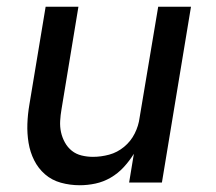

<svg xmlns="http://www.w3.org/2000/svg" viewBox="-20 -540 640 568"><path d="M216 8Q187 8 160 0.5Q133 -7 113 -24.5Q93 -42 81 -66Q69 -90 64.5 -117.5Q60 -145 61 -173.5Q62 -202 67 -231L115 -520H212L162 -217Q159 -200 158 -182.5Q157 -165 160.5 -149Q164 -133 172 -118.5Q180 -104 192.5 -94Q205 -84 221.5 -80Q238 -76 255 -76Q279 -76 303 -82.5Q327 -89 347 -105.5Q367 -122 378.5 -145Q390 -168 393 -192L448 -520H545L459 0H362L376 -85Q363 -64 346 -45.5Q329 -27 307.5 -14.5Q286 -2 262.5 3Q239 8 216 8Z"/></svg>

Font: Iosevka Medium Extended
Style: Italic
Weight: 500
Width: 7
Italic angle: -9°
Monospace: yes
Designer: Belleve Invis
Foundry: Belleve Invis
Version: Version 32.5.0; ttfautohint (v1.8.4)